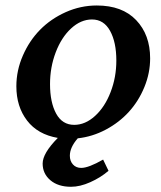

<svg xmlns="http://www.w3.org/2000/svg" viewBox="-20 -511 597 710"><path d="M337.9 -490.7Q432.1 -490.7 483.6 -436.5Q535.2 -382.3 535.2 -295.4Q535.2 -240.7 513.9 -189Q492.7 -137.2 456.8 -97.7Q420.9 -58.1 371.3 -31.7Q321.8 -5.4 267.6 0.5Q238.3 33.7 238.3 64.9Q238.3 84.5 249.8 97.2Q261.2 109.9 280.3 109.9Q307.6 109.9 361.3 79.1L381.3 120.6Q351.6 146 313.7 162.8Q275.9 179.7 242.7 179.7Q194.8 179.7 166.3 155.5Q137.7 131.3 137.7 93.8Q137.7 55.7 193.8 -1Q119.6 -13.7 80.1 -65.2Q40.5 -116.7 40.5 -191.9Q40.5 -250.5 64.5 -305.4Q88.4 -360.4 128.2 -400.9Q168 -441.4 223.1 -466.1Q278.3 -490.7 337.9 -490.7ZM320.3 -439Q278.8 -439 242.9 -405.8Q207 -372.6 186 -317.4Q165 -262.2 165 -200.2Q165 -132.3 187.7 -90.8Q210.4 -49.3 254.4 -49.3Q295.4 -49.3 331.5 -82.3Q367.7 -115.2 388.9 -170.2Q410.2 -225.1 410.2 -287.1Q410.2 -355 387 -397Q363.8 -439 320.3 -439Z"/></svg>

Font: Flanker
Style: Bold Italic
Weight: 700
Italic angle: -12°
Designer: Flanker
Version: Version 2.000